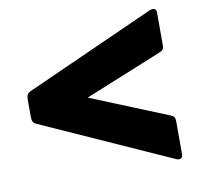

<svg xmlns="http://www.w3.org/2000/svg" viewBox="-64 -596 669 647"><g transform="rotate(-10 271.0 -273.0)"><path d="M48 -216Q38 -220 34.5 -226Q31 -232 31 -243V-303Q31 -314 34.5 -320Q38 -326 48 -330L489 -528Q495 -530 498 -530Q511 -530 511 -516V-406Q511 -394 507.5 -389.5Q504 -385 494 -381L231 -274L494 -167Q504 -163 507.5 -158.5Q511 -154 511 -142V-30Q511 -16 498 -16Q492 -16 489 -18Z"/></g></svg>

Font: Mitr Medium
Style: Regular
Weight: 500
Designer: Thanarat Vachiruckul
Foundry: Cadson Demak
Version: Version 1.003